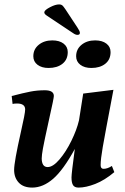

<svg xmlns="http://www.w3.org/2000/svg" viewBox="-20 -840 565 870"><path d="M44 -70Q44 -106 74 -239Q94 -326 94 -344Q94 -371 57 -371Q45 -371 37 -369L33 -405Q87 -419 118 -425Q149 -431 183 -431Q224 -431 224 -405Q224 -395 203 -302Q180 -198 174.5 -167Q169 -136 169 -122Q169 -104 175.5 -93.5Q182 -83 196 -83Q220 -83 249.5 -117.5Q279 -152 303.5 -202Q328 -252 338 -295L357 -416L494 -433Q455 -228 445.5 -173Q436 -118 436 -92Q436 -75 449 -75Q467 -75 487 -88L498 -60Q454 -23 411.5 -6.5Q369 10 336 10Q318 10 311 -1Q304 -12 304 -36Q304 -54 319 -165Q267 -70 221 -30Q175 10 126 10Q86 10 65 -12.5Q44 -35 44 -70ZM311 -690 191 -770Q179 -778 181 -786Q183 -795 207 -807.5Q231 -820 248 -820Q257 -820 262 -816Q267 -812 277 -797L331 -715Q342 -699 342 -691Q342 -682 331 -682Q322 -682 311 -690ZM131 -585Q131 -617 155.5 -637Q180 -657 217 -657Q249 -657 268 -642.5Q287 -628 287 -604Q287 -570 263 -551Q239 -532 200 -532Q169 -532 150 -546.5Q131 -561 131 -585ZM325 -585Q325 -617 349.5 -637Q374 -657 411 -657Q443 -657 462 -642.5Q481 -628 481 -604Q481 -570 457 -551Q433 -532 394 -532Q363 -532 344 -546.5Q325 -561 325 -585Z"/></svg>

Font: Unna
Style: Bold Italic
Weight: 700
Italic angle: -8.05°
Designer: Jorge de Buen Unna
Foundry: Omnibus-Type
Version: Version 2.008